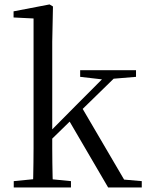

<svg xmlns="http://www.w3.org/2000/svg" viewBox="-20 -825 647 845"><path d="M40.5 0V-27.8L150.1 -38.6H182.7L292.3 -27.8V0ZM124.7 0Q125.7 -20.2 126.2 -48.5Q126.7 -76.8 127.2 -108.6Q127.7 -140.5 127.7 -171.6Q127.7 -202.7 127.7 -228.5V-743.7L39.7 -748.1V-775.1L198.1 -805.5L213.1 -796.5L209.9 -641V-231Q209.9 -204.6 209.9 -172.7Q209.9 -140.9 210.4 -108.8Q210.9 -76.8 211.5 -48.5Q212.1 -20.2 213.1 0ZM169.4 -175.4V-218.6H173.2L320.5 -367.2L468.9 -516H518.5ZM455.9 0 280.9 -299.4 338.6 -354.8 526.2 -34.6 603.9 -27.8V0ZM332.8 -486.8V-516H578.6V-486.8L461.8 -477.1L443 -474.1Z"/></svg>

Font: Noto Serif TC
Style: Regular
Weight: 200
Designer: Ryoko NISHIZUKA 西塚涼子 (kana & ideographs); Frank Grießhammer (Latin, Greek & Cyrillic); Wenlong ZHANG 张文龙 (bopomofo); San
Foundry: Adobe
Version: Version 2.001;hotconv 1.1.0;makeotfexe 2.6.0